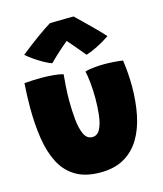

<svg xmlns="http://www.w3.org/2000/svg" viewBox="-118 -854 825 973"><g transform="rotate(-15 294.5 -367.5)"><path d="M346.5 -482Q362.5 -487.5 391.8 -490.5Q421 -493.5 448.5 -493.5Q471.5 -493.5 499.2 -491.5Q527 -489.5 545 -486.5Q550 -451.5 552.5 -416.8Q555 -382 555 -348Q555 -269.5 541.2 -200.8Q527.5 -132 496.5 -79.8Q465.5 -27.5 414.2 2.2Q363 32 288.5 32Q210 32 159 1.2Q108 -29.5 79.5 -85Q51 -140.5 39.5 -215.5Q28 -290.5 28 -378.5Q28 -409 29.2 -440.8Q30.5 -472.5 32.5 -505Q49 -506.5 75.2 -507.8Q101.5 -509 123 -509Q154.5 -509 186.2 -506Q218 -503 236 -497.5Q233.5 -470.5 231 -434.2Q228.5 -398 228.5 -359.5Q228.5 -308.5 233.2 -260.8Q238 -213 252.2 -182.5Q266.5 -152 295 -152Q322 -152 336 -179.5Q350 -207 355 -249.8Q360 -292.5 360 -338Q360 -381 356 -420Q352 -459 346.5 -482ZM360.5 -767Q379.5 -749 405.2 -723.8Q431 -698.5 456.8 -672.8Q482.5 -647 500.5 -626.5Q469.5 -605 435 -587.8Q400.5 -570.5 374 -562.5Q360.5 -579 346.8 -595.2Q333 -611.5 320.8 -626Q308.5 -640.5 299.8 -650.5Q291 -660.5 288 -664H304.5Q298.5 -659.5 286.5 -649.8Q274.5 -640 259 -626.2Q243.5 -612.5 226.8 -597Q210 -581.5 195 -566Q178 -571.5 154.5 -584.5Q131 -597.5 108 -613.5Q85 -629.5 68.5 -644Q91.5 -662.5 116 -681.2Q140.5 -700 163.5 -716.5Q186.5 -733 205.5 -745.8Q224.5 -758.5 235.5 -765Q246 -765.5 271 -766Q296 -766.5 322 -766.8Q348 -767 360.5 -767Z"/></g></svg>

Font: Grandstander Thin Black
Style: Regular
Weight: 900
Version: Version 1.200